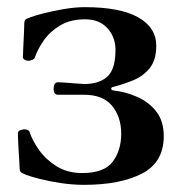

<svg xmlns="http://www.w3.org/2000/svg" viewBox="-20 -505 518 537"><path d="M215 12Q183 12 150 7Q117 2 91.5 -4.5Q66 -11 53 -16Q46 -19 41 -21.5Q36 -24 35 -32Q35 -38 34 -53Q33 -68 32 -85.5Q31 -103 30.5 -116.5Q30 -130 30 -132Q30 -141 45 -143Q50 -144 56 -142Q62 -140 63 -135Q71 -111 90 -84.5Q109 -58 139 -39.5Q169 -21 210 -21Q271 -21 295 -52.5Q319 -84 319 -131Q319 -178 293.5 -209Q268 -240 215 -240H142Q130 -240 130 -258Q130 -265 133 -270Q136 -275 143 -275Q145 -275 160.5 -274Q176 -273 193 -271.5Q210 -270 216 -270Q257 -270 280 -290.5Q303 -311 303 -366Q303 -401 280.5 -426Q258 -451 218 -451Q177 -451 148.5 -434Q120 -417 102.5 -392Q85 -367 77 -343Q75 -339 69 -337Q63 -335 58 -335Q44 -337 44 -346Q44 -349 45 -369.5Q46 -390 47 -412Q48 -434 48 -442Q49 -450 54 -452Q59 -454 66 -457Q76 -461 101 -467.5Q126 -474 158 -479.5Q190 -485 217 -485Q316 -485 366.5 -456.5Q417 -428 417 -377Q417 -338 399.5 -315.5Q382 -293 355 -281.5Q328 -270 297 -262Q291 -261 291 -257Q291 -253 297 -252Q333 -248 365 -233.5Q397 -219 417.5 -192.5Q438 -166 438 -124Q438 -51 377 -19.5Q316 12 215 12Z"/></svg>

Font: Zen Antique
Style: Regular
Weight: 400
Designer: Yoshimichi Ohira
Foundry: Positype
Version: Version 1.001